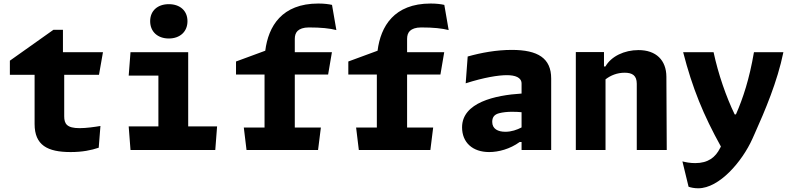

<svg xmlns="http://www.w3.org/2000/svg" viewBox="-20 -828 4380 1060"><path d="M34.5 -415H171V-143.5C171 -26 242.5 11.5 370 11.5C434.5 11.5 483.5 1.5 525 -12.5L534.5 -132.5C502 -127 456 -120.5 419.5 -120.5C348.5 -120.5 334.5 -145 334.5 -186V-415H526.5L548.5 -540H327.5V-663.5H275L34.5 -493Z M700.5 -540 690.5 -410.5H854.5V-130H690.5L700.5 0H1168.5L1178.5 -130H1019V-540ZM809 -711C809 -653 850.5 -615.5 912 -615.5C973.5 -615.5 1015 -653 1015 -711C1015 -769 973.5 -805 912 -805C850.5 -805 809 -769 809 -711Z M1837 -662 1813 -801C1795 -805 1771 -808.5 1737.5 -808.5C1535.5 -808.5 1461.5 -682.5 1444.5 -548L1283 -488.5V-416.5H1440.5V-124H1326L1341 0H1736L1751.5 -124H1607.5V-416.5H1791.5L1812.5 -540H1607.5V-613.5C1607.5 -631.5 1612 -646.5 1623 -657.5C1635 -668.5 1654.5 -676.5 1685 -676.5C1753 -676.5 1800 -671.5 1837 -662Z M2457 -662 2433 -801C2415 -805 2391 -808.5 2357.5 -808.5C2155.5 -808.5 2081.5 -682.5 2064.5 -548L1903 -488.5V-416.5H2060.5V-124H1946L1961 0H2356L2371.5 -124H2227.5V-416.5H2411.5L2432.5 -540H2227.5V-613.5C2227.5 -631.5 2232 -646.5 2243 -657.5C2255 -668.5 2274.5 -676.5 2305 -676.5C2373 -676.5 2420 -671.5 2457 -662Z M3023 0V-394.5C3023 -506.5 2950 -552.5 2805.5 -552.5C2721.5 -552.5 2636 -537 2562 -516L2551 -368C2652 -400.5 2731.5 -413 2778 -413C2824.5 -413 2859.5 -400.5 2859.5 -366.5V-311.5C2713.5 -302.5 2531 -262 2531 -125C2531 -41 2589.5 11.5 2680.5 11.5C2732 11.5 2795.5 -5 2849 -44H2859.5V0ZM2697.5 -155C2697.5 -183 2711 -196.5 2736 -203C2776.5 -213.5 2828 -211.5 2859.5 -208.5V-124.5C2834.5 -111.5 2804 -100.5 2770 -100.5C2729.5 -100.5 2697.5 -116 2697.5 -155Z M3661 0 3659 -404.5C3658.5 -496 3602 -551.5 3505 -551.5C3427.5 -551.5 3354.5 -517.5 3322.5 -461H3314.5V-540.5H3159V0H3323V-390C3351 -411.5 3386.5 -426.5 3428.5 -426.5C3471.5 -426.5 3495.5 -411 3495.5 -365.5V0Z M3919.5 -540H3751.5C3802.5 -341.5 3863.5 -193 3960 -19L3955.5 -10.5C3930 40.5 3889.5 72.5 3818 72.5C3789.5 72.5 3765 67.5 3747.5 63L3781.5 203C3794.5 207.5 3812.5 211.5 3835 211.5C3951 211.5 4077.5 64 4134 -62L4146.5 -90C4202.5 -215 4272 -377.5 4305 -540H4142.5C4117 -390.5 4082 -285.5 4043 -196.5H4036C3989 -293.5 3945.5 -418.5 3919.5 -540Z"/></svg>

Font: Monaspace Argon ExtraBold
Style: Bold
Weight: 800
Designer: Riley Cran & the Lettermatic Team
Foundry: Lettermatic
Version: Version 1.000 (Monaspace Argon)